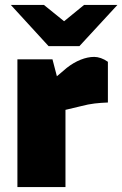

<svg xmlns="http://www.w3.org/2000/svg" viewBox="-20 -763 499 783"><path d="M51 0V-521H194L212 -452L252 -486Q280 -508 309 -519.5Q338 -531 364 -531Q377 -531 391.5 -526Q406 -521 420 -511V-345Q392 -344 366 -341Q340 -338 310 -330L247 -315V0ZM178 -575 214 -654 323 -743H459L304 -575ZM178 -575 24 -743H159L269 -654L304 -575Z"/></svg>

Font: REM ExtraBold
Style: Regular
Weight: 800
Designer: Octavio Pardo
Foundry: Ashler Design
Version: Version 1.005;gftools[0.9.28]